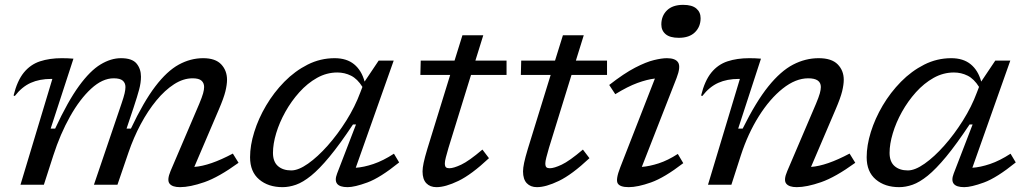

<svg xmlns="http://www.w3.org/2000/svg" viewBox="-20 -762 4230 792"><path d="M964 -90.5Q882 -31 822.8 -10.5Q763.5 10 722.5 10Q690.5 10 679.2 -4.8Q668 -19.5 683.5 -56.5L802 -334Q813.5 -361.5 817.8 -377Q822 -392.5 822 -403Q822 -419.5 811.2 -429.2Q800.5 -439 774.5 -439Q736 -439 698 -414.5Q660 -390 625 -347.5Q590 -305 560.5 -249.8Q531 -194.5 510 -133L464.5 0H367.5L481 -334Q490.5 -361.5 494 -377Q497.5 -392.5 497.5 -403Q497.5 -419.5 486.5 -429.2Q475.5 -439 449 -439Q402.5 -439 356 -396.2Q309.5 -353.5 269 -281.5Q228.5 -209.5 200 -121L161 0H64.5L196 -436.5H191.5Q143 -436.5 106.8 -420.2Q70.5 -404 41 -366L36 -368Q51 -429 78.2 -462.5Q105.5 -496 145 -509Q184.5 -522 235 -522Q259.5 -522 283 -520L189 -231.5H207.5Q260 -344.5 306 -407.5Q352 -470.5 394.8 -496.2Q437.5 -522 479 -522Q525 -522 543.2 -500Q561.5 -478 561.5 -445.5Q561.5 -421 554 -392.8Q546.5 -364.5 530.5 -316.5L502 -231.5H520Q572.5 -342.5 620.8 -405.8Q669 -469 717.5 -495.5Q766 -522 818 -522Q868.5 -522 892.5 -496.5Q916.5 -471 916.5 -433Q916.5 -413 909.8 -385.2Q903 -357.5 883 -311L781.5 -73.5Q845.5 -78 940.5 -128.5Z M1370.5 -46 1448.5 -248.5H1436Q1381.5 -166.5 1339.2 -115.5Q1297 -64.5 1263.2 -37.2Q1229.5 -10 1201 0Q1172.5 10 1145.5 10Q1086.5 10 1049 -21.8Q1011.5 -53.5 1011.5 -113.5Q1011.5 -162 1028.8 -217.5Q1046 -273 1077.8 -326.8Q1109.5 -380.5 1153 -424.8Q1196.5 -469 1249 -495.5Q1301.5 -522 1360.5 -522Q1410 -522 1440.8 -496.8Q1471.5 -471.5 1484 -425.5L1542 -512H1604L1447.5 -70Q1480 -72 1520.2 -85.5Q1560.5 -99 1605 -128L1626.5 -92Q1548 -28.5 1495.2 -9.2Q1442.5 10 1414 10Q1349 10 1370.5 -46ZM1106 -131.5Q1106 -95 1126.5 -77Q1147 -59 1181.5 -59Q1211 -59 1250.8 -87Q1290.5 -115 1331.8 -161.5Q1373 -208 1408.8 -265Q1444.5 -322 1466 -380L1475 -403.5Q1454.5 -436.5 1428 -449.8Q1401.5 -463 1371.5 -463Q1327.5 -463 1287.8 -440.8Q1248 -418.5 1214.8 -381.5Q1181.5 -344.5 1157 -300.5Q1132.5 -256.5 1119.2 -212.2Q1106 -168 1106 -131.5Z M1830 -152Q1823.5 -130 1819.2 -113.2Q1815 -96.5 1815 -88.5Q1815 -76 1819.5 -72Q1824 -68 1833.5 -68Q1851 -68 1882.5 -82.8Q1914 -97.5 1970 -145L1997 -109.5Q1924.5 -41.5 1871 -15.8Q1817.5 10 1780.5 10Q1754 10 1738.5 -6.2Q1723 -22.5 1723 -55Q1723 -69 1727.5 -90.5Q1732 -112 1743 -148.5L1837 -453H1714L1715.5 -512H1855L1887.5 -616.5H1973.5L1941 -512H2069.5V-453H1923Z M2244.5 -152Q2238 -130 2233.8 -113.2Q2229.5 -96.5 2229.5 -88.5Q2229.5 -76 2234 -72Q2238.5 -68 2248 -68Q2265.5 -68 2297 -82.8Q2328.5 -97.5 2384.5 -145L2411.5 -109.5Q2339 -41.5 2285.5 -15.8Q2232 10 2195 10Q2168.5 10 2153 -6.2Q2137.5 -22.5 2137.5 -55Q2137.5 -69 2142 -90.5Q2146.5 -112 2157.5 -148.5L2251.5 -453H2128.5L2130 -512H2269.5L2302 -616.5H2388L2355.5 -512H2484V-453H2337.5Z M2708 -661Q2708 -696.5 2731.2 -719.2Q2754.5 -742 2798 -742Q2834.5 -742 2852.2 -727Q2870 -712 2870 -687Q2870 -652 2846.8 -629Q2823.5 -606 2780 -606Q2743.5 -606 2725.8 -621Q2708 -636 2708 -661ZM2538.5 -71.5 2681.5 -438Q2650 -434.5 2609.5 -419.8Q2569 -405 2518 -373.5L2493 -411.5Q2554.5 -459.5 2600 -483Q2645.5 -506.5 2677.8 -514.2Q2710 -522 2731 -522Q2766.5 -522 2777.5 -504Q2788.5 -486 2771 -440.5L2627.5 -73.5Q2659.5 -76 2697.2 -88.2Q2735 -100.5 2776 -127L2798.5 -89Q2720.5 -29 2665.5 -9.5Q2610.5 10 2573.5 10Q2537 10 2528 -5.8Q2519 -21.5 2538.5 -71.5Z M2877 -366 2872 -368Q2887 -429 2914.2 -462.5Q2941.5 -496 2981 -509Q3020.5 -522 3071 -522Q3095.5 -522 3119 -520L3025 -231.5H3043.5Q3098.5 -342.5 3149.5 -405.8Q3200.5 -469 3251.5 -495.5Q3302.5 -522 3357 -522Q3410.5 -522 3435.5 -496.5Q3460.5 -471 3460.5 -433Q3460.5 -413 3453.8 -385.2Q3447 -357.5 3427 -311L3325.5 -73.5Q3389.5 -78 3484.5 -128.5L3508 -90.5Q3426 -31 3366.8 -10.5Q3307.5 10 3266.5 10Q3234.5 10 3223 -4.8Q3211.5 -19.5 3227.5 -56.5L3346 -334Q3357.5 -361.5 3361.8 -377Q3366 -392.5 3366 -403Q3366 -439 3314 -439Q3262 -439 3208.8 -396.8Q3155.5 -354.5 3110.2 -282.5Q3065 -210.5 3036 -121L2997 0H2900.5L3032 -436.5H3027.5Q2979 -436.5 2942.8 -420.2Q2906.5 -404 2877 -366Z M3914 -46 3992 -248.5H3979.5Q3925 -166.5 3882.8 -115.5Q3840.5 -64.5 3806.8 -37.2Q3773 -10 3744.5 0Q3716 10 3689 10Q3630 10 3592.5 -21.8Q3555 -53.5 3555 -113.5Q3555 -162 3572.2 -217.5Q3589.5 -273 3621.2 -326.8Q3653 -380.5 3696.5 -424.8Q3740 -469 3792.5 -495.5Q3845 -522 3904 -522Q3953.5 -522 3984.2 -496.8Q4015 -471.5 4027.5 -425.5L4085.5 -512H4147.5L3991 -70Q4023.5 -72 4063.8 -85.5Q4104 -99 4148.5 -128L4170 -92Q4091.5 -28.5 4038.8 -9.2Q3986 10 3957.5 10Q3892.5 10 3914 -46ZM3649.5 -131.5Q3649.5 -95 3670 -77Q3690.5 -59 3725 -59Q3754.5 -59 3794.2 -87Q3834 -115 3875.2 -161.5Q3916.5 -208 3952.2 -265Q3988 -322 4009.5 -380L4018.5 -403.5Q3998 -436.5 3971.5 -449.8Q3945 -463 3915 -463Q3871 -463 3831.2 -440.8Q3791.5 -418.5 3758.2 -381.5Q3725 -344.5 3700.5 -300.5Q3676 -256.5 3662.8 -212.2Q3649.5 -168 3649.5 -131.5Z"/></svg>

Font: Newsreader 6pt
Style: Italic
Weight: 400
Italic angle: -17°
Designer: Hugues Gentile
Foundry: Production Type
Version: Version 1.003; ttfautohint (v1.8.3)